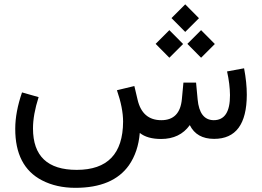

<svg xmlns="http://www.w3.org/2000/svg" viewBox="-20 -650 1226 898"><path d="M782.1 -565.4 846.3 -629.7 910.6 -564.9 846.3 -500.7ZM856.3 -444.8 920.5 -509 984.8 -444.2 920.5 -380ZM707.9 -444.8 772.1 -509 836.4 -444.2 772.1 -380ZM332.5 228.5Q244.1 228.5 176.3 193.4Q50.8 128.4 51.3 -48.3Q51.3 -125.5 83 -217.8L160.6 -195.8Q134.3 -113.8 134.3 -49.3Q134.3 144.5 338.9 144.5Q554.7 144.5 555.7 -81.1Q555.7 -144.5 526.9 -228L608.4 -247.6L623.5 -183.6Q646 -87.9 734.4 -87.9Q821.3 -87.9 830.6 -186L837.9 -263.7H897L904.3 -185.5Q913.1 -88.9 979 -87.9Q1056.2 -87.4 1055.7 -205.1Q1055.2 -256.8 1042 -315.9L1121.6 -330.6Q1134.3 -263.7 1134.3 -207Q1133.8 -0.5 981.4 -0.5Q899.4 -0.5 867.7 -64.9Q821.3 0 733.4 0Q668.9 0 633.8 -28.3Q626.5 60.5 583 123Q508.3 228.5 332.5 228.5Z"/></svg>

Font: Nahid FD
Style: FD
Weight: 400
Foundry: DejaVu fonts team - Redesigned by Saber Rastikerdar
Version: Version 0.3.0